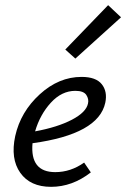

<svg xmlns="http://www.w3.org/2000/svg" viewBox="-20 -719 489 744"><path d="M449 -652 272 -492 233 -527 399 -699ZM296 -421Q352 -421 374.5 -392.5Q397 -364 388 -321Q362 -199 106 -164Q96 -52 194 -52Q254 -52 306 -89L332 -51Q260 5 178 5Q97 5 58.5 -49.5Q20 -104 39 -192Q60 -286 134 -353.5Q208 -421 296 -421ZM321 -318Q325 -335 314.5 -351Q304 -367 272 -367Q219 -367 177 -321Q135 -275 116 -210Q203 -226 258.5 -255Q314 -284 321 -318Z"/></svg>

Font: EauTestInfant Medium
Style: Italic
Weight: 500
Italic angle: -12°
Designer: Christian Thalmann (Catharsis Fonts)
Version: Version 0.001;PS 000.001;hotconv 1.0.88;makeotf.lib2.5.64775